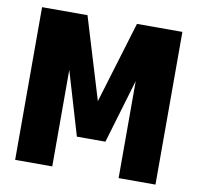

<svg xmlns="http://www.w3.org/2000/svg" viewBox="-74 -718 818 795"><g transform="rotate(10 335.0 -321.0)"><path d="M395 -139H275L196 -406V0H40V-642H231L335 -299L439 -642H630V0H475V-408Z"/></g></svg>

Font: Teko Variable Light
Style: Regular
Weight: 300
Designer: Manushi Parikh, Jonny Pinhorn
Foundry: Indian Type Foundry
Version: Version 3.000